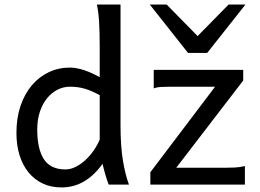

<svg xmlns="http://www.w3.org/2000/svg" viewBox="-20 -801 1129 833"><path d="M412.6 -388.2Q394.5 -397.9 378.9 -404.8Q363.3 -411.6 348.1 -416Q333 -420.4 317.4 -422.6Q301.8 -424.8 283.2 -424.8Q255.4 -424.8 230 -412.1Q204.6 -399.4 184.8 -375.5Q165 -351.6 153.3 -317.1Q141.6 -282.7 141.6 -239.3Q141.6 -153.8 170.7 -109.9Q199.7 -65.9 263.7 -65.9Q286.1 -65.9 308.3 -77.1Q330.6 -88.4 350.3 -106.4Q370.1 -124.5 386.2 -147.7Q402.3 -170.9 412.6 -195.3ZM502.9 -258.8Q502.9 -166.5 513.4 -103.8Q523.9 -41 539.6 0H451.7Q446.3 -12.7 438.7 -37.8Q431.2 -63 424.8 -90.3Q389.6 -40.5 345.2 -14.2Q300.8 12.2 246.6 12.2Q201.7 12.2 165.8 -4.6Q129.9 -21.5 104.2 -52.5Q78.6 -83.5 64.9 -127.2Q51.3 -170.9 51.3 -224.6Q51.3 -289.6 69.1 -341.8Q86.9 -394 118.2 -430.9Q149.4 -467.8 191.7 -487.8Q233.9 -507.8 283.2 -507.8Q298.8 -507.8 315.7 -504.4Q332.5 -501 349.4 -495.1Q366.2 -489.3 382.3 -481.7Q398.4 -474.1 412.6 -466.3V-603Q412.6 -662.1 409.9 -706.3Q407.2 -750.5 400.4 -781.2H502.9ZM1035.2 -498V-451.7L744.6 -73.2H954.6Q976.1 -73.2 998.3 -74.2Q1020.5 -75.2 1042.5 -80.6V0H632.3V-53.7L913.1 -424.8H722.7Q700.7 -424.8 680.7 -423.8Q660.6 -422.9 647 -417.5V-498ZM703.1 -781.2 837.4 -644.5 971.7 -781.2H1044.9L878.9 -571.3H795.9L629.9 -781.2Z"/></svg>

Font: Andika
Style: Regular
Weight: 400
Designer: Victor Gaultney, Annie Olsen, Julie Remington, Don Collingsworth, Eric Hays
Foundry: SIL International
Version: Version 1.001